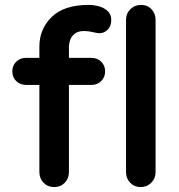

<svg xmlns="http://www.w3.org/2000/svg" viewBox="-20 -760 727 780"><path d="M340 -740Q362 -740 383 -734Q404 -728 418 -714.5Q432 -701 432 -679Q432 -654 417.5 -639.5Q403 -625 384 -625Q375 -625 357 -629.5Q339 -634 322 -634Q297 -634 283.5 -623Q270 -612 265 -597.5Q260 -583 260 -572V-61Q260 -35 243 -17.5Q226 0 200 0Q174 0 157 -17.5Q140 -35 140 -61V-571Q140 -642 190 -691Q240 -740 340 -740ZM351 -525Q375 -525 391 -509.5Q407 -494 407 -470Q407 -446 391 -430.5Q375 -415 351 -415H86Q62 -415 46 -430.5Q30 -446 30 -470Q30 -494 46 -509.5Q62 -525 86 -525ZM612 -61Q612 -35 594.5 -17.5Q577 0 551 0Q526 0 509 -17.5Q492 -35 492 -61V-679Q492 -705 509.5 -722.5Q527 -740 553 -740Q579 -740 595.5 -722.5Q612 -705 612 -679Z"/></svg>

Font: Quicksand Light
Style: Bold
Weight: 700
Version: Version 3.004